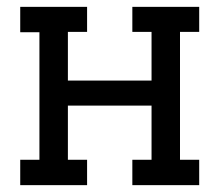

<svg xmlns="http://www.w3.org/2000/svg" viewBox="-20 -540 640 560"><path d="M234 0H39V-74H95V-446H39V-520H234V-447H178V-305H422V-447H366V-520H561V-447H505V-74H561V0H366V-74H422V-232H178V-74H234Z"/></svg>

Font: Iosevka HT Extended
Style: Regular
Weight: 400
Width: 7
Monospace: yes
Designer: Belleve Invis
Foundry: Belleve Invis
Version: Version 32.3.0; ttfautohint (v1.8.4)